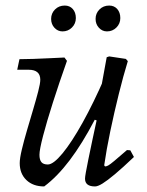

<svg xmlns="http://www.w3.org/2000/svg" viewBox="-20 -659 528 691"><path d="M139 12Q99 12 75 -11Q51 -34 51 -72Q51 -89 58.5 -120.5Q66 -152 77 -189.5Q88 -227 99 -264Q110 -301 117.5 -330Q125 -359 125 -372Q125 -408 83 -408H42L50 -446Q71 -446 100 -447Q129 -448 159 -449.5Q189 -451 212 -452L221 -440Q193 -361 170.5 -290.5Q148 -220 135 -170Q122 -120 122 -102Q122 -84 129 -75.5Q136 -67 152 -67Q172 -67 205 -107Q238 -147 277.5 -218Q317 -289 357 -381L345 -220L321 -228Q276 -142 231 -82.5Q186 -23 139 12ZM322 12Q286 12 286 -16Q286 -22 289 -39Q292 -56 298 -85.5Q304 -115 313 -157.5Q322 -200 334 -255L335 -294L364 -453L373 -456L433 -447L440 -439Q424 -387 407.5 -320.5Q391 -254 377 -187Q363 -120 355 -64L358 -60Q363 -60 369.5 -63.5Q376 -67 391.5 -80Q407 -93 437 -119L449 -118L462 -94Q421 -55 393.5 -32Q366 -9 349 1.5Q332 12 322 12ZM365 -546Q348 -546 336 -559Q324 -572 324 -591Q324 -611 338 -625Q352 -639 373 -639Q391 -639 402 -626.5Q413 -614 413 -594Q413 -574 399 -560Q385 -546 365 -546ZM205 -546Q188 -546 176 -559Q164 -572 164 -591Q164 -611 178 -625Q192 -639 213 -639Q231 -639 242 -626.5Q253 -614 253 -594Q253 -574 239 -560Q225 -546 205 -546Z"/></svg>

Font: Alegreya
Style: Italic
Weight: 400
Italic angle: -7°
Designer: Juan Pablo del Peral
Foundry: Huerta Tipografica
Version: Version 2.009